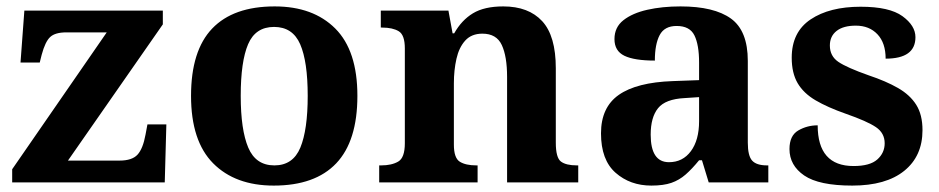

<svg xmlns="http://www.w3.org/2000/svg" viewBox="-20 -569 2931 599"><path d="M18 0V-41L313 -468H187Q152 -468 136.5 -453.5Q121 -439 110 -398L104 -374H44L56 -536H488V-493L192 -68H353Q392 -68 409 -86.5Q426 -105 434 -149L440 -181H499L494 0Z M834 10Q714 10 645 -59.5Q576 -129 576 -270Q576 -411 642 -480Q708 -549 837 -549Q957 -549 1026 -480Q1095 -411 1095 -270Q1095 -129 1029 -59.5Q963 10 834 10ZM836 -53Q894 -53 917 -108.5Q940 -164 940 -270Q940 -377 916.5 -431Q893 -485 835 -485Q777 -485 754 -431Q731 -377 731 -270Q731 -164 754.5 -108.5Q778 -53 836 -53Z M1163 0V-53H1169Q1202 -53 1222.5 -65Q1243 -77 1243 -122V-418Q1243 -460 1224 -471.5Q1205 -483 1172 -483H1168V-536H1379L1392 -465H1397Q1420 -506 1455.5 -527.5Q1491 -549 1550 -549Q1629 -549 1671.5 -503Q1714 -457 1714 -356V-124Q1714 -77 1730 -65Q1746 -53 1780 -53H1784V0H1562V-329Q1562 -393 1545.5 -428.5Q1529 -464 1485 -464Q1451 -464 1431.5 -442.5Q1412 -421 1404 -385.5Q1396 -350 1396 -309V-118Q1396 -76 1414.5 -64.5Q1433 -53 1466 -53H1470V0Z M2012 10Q1946 10 1900.5 -30Q1855 -70 1855 -153Q1855 -234 1910.5 -273Q1966 -312 2079 -316L2161 -319V-374Q2161 -429 2146.5 -458.5Q2132 -488 2091 -488Q2053 -488 2038 -459.5Q2023 -431 2023 -380Q1959 -380 1928 -395Q1897 -410 1897 -447Q1897 -484 1925 -506Q1953 -528 1999.5 -538.5Q2046 -549 2103 -549Q2208 -549 2260.5 -511Q2313 -473 2313 -379V-124Q2313 -83 2326.5 -68Q2340 -53 2373 -53H2377V0H2191L2170 -69H2161Q2139 -42 2119 -24.5Q2099 -7 2074.5 1.5Q2050 10 2012 10ZM2067 -63Q2110 -63 2135.5 -97.5Q2161 -132 2161 -191V-266L2116 -263Q2056 -260 2033 -231.5Q2010 -203 2010 -149Q2010 -63 2067 -63Z M2639 10Q2535 10 2489 -21.5Q2443 -53 2443 -104Q2443 -146 2470.5 -162Q2498 -178 2531 -178Q2531 -51 2643 -51Q2694 -51 2717 -71.5Q2740 -92 2740 -122Q2740 -154 2712.5 -172.5Q2685 -191 2619 -214Q2562 -234 2524.5 -256Q2487 -278 2468.5 -309.5Q2450 -341 2450 -389Q2450 -469 2509 -508.5Q2568 -548 2665 -548Q2755 -548 2795.5 -518.5Q2836 -489 2836 -453Q2836 -386 2743 -386Q2743 -435 2717.5 -462Q2692 -489 2650 -489Q2611 -489 2590 -472.5Q2569 -456 2569 -427Q2569 -394 2595.5 -376Q2622 -358 2690 -334Q2744 -316 2781.5 -294.5Q2819 -273 2838.5 -242Q2858 -211 2858 -163Q2858 -82 2801 -36Q2744 10 2639 10Z"/></svg>

Font: Noto Serif
Style: Bold
Weight: 700
Designer: Monotype Design Team
Foundry: Monotype Imaging Inc.
Version: Version 2.014